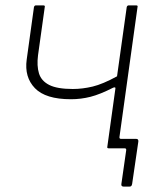

<svg xmlns="http://www.w3.org/2000/svg" viewBox="-20 -550 590 712"><path d="M439 142Q429 142 430 133L448 7Q449 0 442 0H398L403 -35H422L423 -42Q422 -35 429 -35H485Q494 -35 493 -25L470 132Q469 137 467 139.5Q465 142 460 142ZM383 0Q380 0 378.5 -1.5Q377 -3 378 -6L408 -222Q409 -228 400 -225Q351 -200 315.5 -191Q280 -182 243 -182Q149 -182 109.5 -223Q70 -264 79 -329L106 -524Q108 -530 113 -530H141Q144 -530 145.5 -528.5Q147 -527 146 -524L121 -345Q116 -306 124.5 -278Q133 -250 162.5 -235Q192 -220 250 -220Q286 -220 323.5 -229Q361 -238 414 -267L450 -524Q452 -530 457 -530H485Q492 -530 490 -524L418 -6Q417 0 411 0Z"/></svg>

Font: Libre Franklin Thin
Style: Italic
Weight: 100
Italic angle: -8°
Designer: Pablo Impallari, Rodrigo Fuenzalida, Nhung Nguyen
Foundry: Impallari Type
Version: Version 3.000